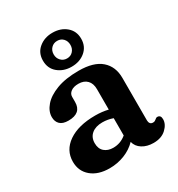

<svg xmlns="http://www.w3.org/2000/svg" viewBox="-168 -798 853 920"><g transform="rotate(-30 259.0 -338.0)"><path d="M34 -103.5Q34 -167 88.8 -204.8Q143.5 -242.5 237 -242.5Q275.5 -242.5 308 -234.5V-347.5Q308 -379.5 290.8 -397Q273.5 -414.5 243.5 -414.5Q216.5 -414.5 201.5 -403.2Q186.5 -392 186.5 -375V-347Q186.5 -285 115 -285Q83.5 -285 68.5 -299.8Q53.5 -314.5 53.5 -339.5Q53.5 -371.5 78.8 -401Q104 -430.5 153.2 -449.2Q202.5 -468 275.5 -468Q358.5 -468 399.5 -432Q440.5 -396 440.5 -333.5V-98Q440.5 -88 445.5 -81.2Q450.5 -74.5 461 -74.5Q467.5 -74.5 471.5 -76.8Q475.5 -79 479 -82Q481.5 -84.5 484.5 -86.2Q487.5 -88 491.5 -88Q510.5 -88 510.5 -64.5Q510.5 -37 484.8 -12.8Q459 11.5 415 11.5Q379 11.5 353.5 -4.5Q328 -20.5 321.5 -48Q294 -19.5 254.8 -4Q215.5 11.5 172 11.5Q109 11.5 71.5 -20Q34 -51.5 34 -103.5ZM169 -128.5Q169 -97.5 187.8 -81.2Q206.5 -65 236 -65Q276.5 -65 308 -91.5V-187Q280 -197 250 -197Q213 -197 191 -178.8Q169 -160.5 169 -128.5ZM257.5 -501Q213.5 -501 182.8 -526.2Q152 -551.5 152 -595Q152 -638 182.8 -663.2Q213.5 -688.5 257.5 -688.5Q303 -688.5 333.2 -663Q363.5 -637.5 363.5 -595Q363.5 -552.5 333.2 -526.8Q303 -501 257.5 -501ZM258 -643.5Q238 -643.5 224.8 -629.8Q211.5 -616 211.5 -595Q211.5 -574.5 224.8 -560.5Q238 -546.5 258 -546.5Q278.5 -546.5 291.2 -560.5Q304 -574.5 304 -595Q304 -616 291.2 -629.8Q278.5 -643.5 258 -643.5Z"/></g></svg>

Font: Fraunces 72pt SuperSoft SemiBold
Style: Regular
Weight: 600
Version: Version 1.000;[b76b70a41]